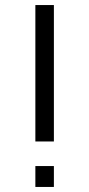

<svg xmlns="http://www.w3.org/2000/svg" viewBox="-20 -740 353 760"><path d="M120 0V-82.7H193.3V0ZM120 -180V-720H193.3V-180Z"/></svg>

Font: Manrope ExtraLight
Style: Regular
Weight: 200
Designer: Mikhail Sharanda
Foundry: Mikhail Sharanda
Version: Version 4.505